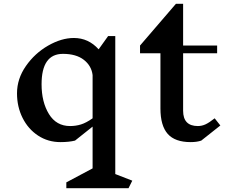

<svg xmlns="http://www.w3.org/2000/svg" viewBox="-20 -742 1201 1016"><path d="M660 254H331V223L470 149V-72L377 2Q345 10 300 10Q234 10 181.5 -24.5Q129 -59 99.5 -118Q70 -177 70 -248Q70 -325 117 -392.5Q164 -460 234.5 -500.5Q305 -541 371 -541Q448 -541 502 -481L552 -551H590V179L680 214ZM470 -116V-345Q464 -394 423.5 -425.5Q383 -457 313 -457Q200 -457 200 -296Q200 -202 239 -138.5Q278 -75 351 -75Q381 -75 408.5 -83.5Q436 -92 470 -116Z M1045 2Q1022 10 989 10Q906 10 867.5 -33.5Q829 -77 829 -168V-460H721V-501L911 -722H949V-501H1129V-460H949V-156Q949 -75 1027 -75Q1048 -75 1067.5 -84Q1087 -93 1116 -116L1146 -78Z"/></svg>

Font: Inknut
Style: Antiqua
Weight: 400
Designer: Claus Eggers Srensen
Foundry: Claus Eggers Srensen
Version: Version 1.000; ttfautohint (v1.2) -l 7 -r 28 -G 50 -x 13 -D 